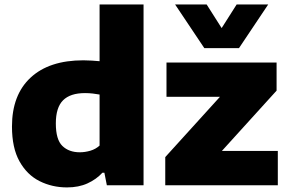

<svg xmlns="http://www.w3.org/2000/svg" viewBox="-20 -828 1290 858"><path d="M279.5 9.5Q213 9.5 157 -18.5Q101 -46.5 67.2 -106.8Q33.5 -167 33.5 -262.5Q33.5 -404 116.8 -481.2Q200 -558.5 352.5 -558.5Q371.5 -558.5 390.2 -557.2Q409 -556 425 -554.5V-808H621.5V0H457.5L446.5 -56H437.5Q410.5 -26.5 371 -8.5Q331.5 9.5 279.5 9.5ZM336.5 -147.5Q360 -147.5 383.8 -154.5Q407.5 -161.5 425 -177.5V-405.5Q412 -408 394.8 -410Q377.5 -412 360 -412Q294 -412 261.8 -379.8Q229.5 -347.5 229.5 -276.5Q229.5 -204 258.8 -175.8Q288 -147.5 336.5 -147.5ZM718.5 0V-126L963 -395.5H724V-548.5H1216V-423L971.5 -153.5H1221.5V0ZM893 -613 762.5 -808H903.5L970.5 -702.5L1037.5 -808H1178.5L1048 -613Z"/></svg>

Font: Encode Sans SemiExpanded SemiExpanded ExtraBold
Style: Regular
Weight: 800
Width: 6
Designer: Multiple Designers
Foundry: Impallari Type
Version: Version 3.000; ttfautohint (v1.8.3) -l 8 -r 50 -G 200 -x 14 